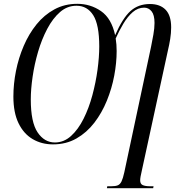

<svg xmlns="http://www.w3.org/2000/svg" viewBox="-20 -744 934 1004"><path d="M257 11Q198 11 151 -16.5Q104 -44 77 -99.5Q50 -155 50 -239Q50 -305 63.5 -373Q77 -441 104 -504Q131 -567 171 -616.5Q211 -666 264.5 -695Q318 -724 384 -724Q453 -724 508 -686Q563 -648 582 -560Q621 -649 662 -686Q703 -723 764 -723Q817 -723 846 -693Q875 -663 875 -601Q875 -571 870 -540Q865 -509 858 -480L721 151Q717 168 715 179.5Q713 191 713 199Q713 218 726.5 224Q740 230 765 230H783L781 240H539L541 230H562Q584 230 596 225Q608 220 615.5 204.5Q623 189 630 157L770 -500Q776 -529 782 -563Q788 -597 788 -624Q788 -666 772.5 -685Q757 -704 734 -704Q701 -704 674 -680.5Q647 -657 625 -620Q603 -583 585 -543Q590 -512 590 -477Q590 -416 577.5 -349Q565 -282 539 -218Q513 -154 473.5 -102.5Q434 -51 380 -20Q326 11 257 11ZM267 1Q314 1 351.5 -33Q389 -67 417 -123Q445 -179 463 -246Q481 -313 490 -379.5Q499 -446 499 -501Q499 -615 467.5 -664.5Q436 -714 380 -714Q332 -714 294 -681Q256 -648 227 -593Q198 -538 179 -473Q160 -408 150.5 -342.5Q141 -277 141 -224Q141 -105 176.5 -52Q212 1 267 1Z"/></svg>

Font: Noto Serif Display ExtraCondensed
Style: Italic
Weight: 400
Width: 2
Italic angle: -12°
Designer: Monotype Design Team
Foundry: Monotype Imaging Inc.
Version: Version 2.009